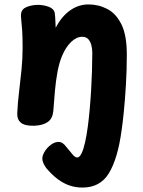

<svg xmlns="http://www.w3.org/2000/svg" viewBox="-20 -574 644 866"><path d="M352 272Q321.7 272 294.2 262.8Q266.8 253.7 240.5 234.1Q214.2 214.4 188.6 184Q181 173.7 175.9 162.4Q170.9 151.1 170.9 141.8Q170.9 126.7 181.7 109.2Q192.4 91.7 209.6 78.9Q226.7 66.2 244.1 66.2Q254.4 66.2 263 72.2Q271.6 78.2 279.1 88.6Q293.7 106.1 306.1 121.3Q318.4 136.4 328.2 136.4Q338.7 136.4 347.7 118Q356.8 99.6 363.8 67.7Q370.9 35.8 376.1 -3.6Q380.7 -38.1 384.5 -79.9Q388.3 -121.7 390.9 -166Q393.4 -210.3 394.9 -253.9Q396.3 -297.6 396.3 -335Q396.3 -352.6 392.3 -369.1Q388.3 -385.7 378.6 -396.9Q368.8 -408.1 350.9 -408.1Q325.3 -408.1 301.1 -385.1Q276.9 -362.1 260 -322Q247 -291 239.5 -250.8Q232 -210.6 227.9 -165.8Q223.8 -121 220.6 -75Q217.8 -40 196.3 -24.4Q174.9 -8.8 137.2 -7Q94.7 -5.2 75.7 -19.4Q56.8 -33.6 57.8 -63Q60 -111 66 -159.9Q72 -208.8 77 -258.9Q82 -309 82 -359Q82 -408 80 -437Q78 -466 76 -482.5Q74 -499 75 -511Q77 -533.1 100.4 -542.6Q123.9 -552 151 -552Q176.7 -552 199.8 -543.4Q223 -534.9 227 -515Q229.2 -499.2 229.7 -481.4Q230.2 -463.7 231.2 -448.8Q257.8 -500 296 -527Q334.2 -554 379 -554Q424.3 -554 463.8 -533.6Q503.3 -513.2 527.7 -464.2Q552 -415.1 552 -328Q552 -259 548 -192Q544 -125 538.5 -70Q533 -15 528 17Q511 141 471.7 206.5Q432.4 272 352 272Z"/></svg>

Font: Playpen Sans Thai
Style: Regular
Weight: 400
Designer: Sirin Gunkloy, Laura Meseguer, Veronika Burian, José Scaglione
Foundry: TypeTogether
Version: Version 2.000